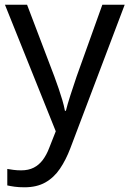

<svg xmlns="http://www.w3.org/2000/svg" viewBox="-20 -556 550 816"><path d="M1 -536H95L211 -231Q221 -204 229.5 -179Q238 -154 245 -130.5Q252 -107 256 -85H260Q266 -110 279 -150.5Q292 -191 306 -232L415 -536H510L279 74Q260 124 234.5 161.5Q209 199 172.5 219.5Q136 240 84 240Q60 240 42 237.5Q24 235 11 232V162Q22 164 37.5 166Q53 168 70 168Q101 168 123.5 156.5Q146 145 162 123.5Q178 102 189 73L217 2Z"/></svg>

Font: lguzrati85
Style: Book
Weight: 400
Designer: Jelle Bosma - Monotype Design Team, Universal Thirst
Foundry: Monotype Imaging Inc.
Version: Version 2.106